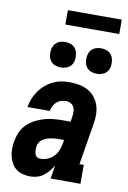

<svg xmlns="http://www.w3.org/2000/svg" viewBox="-100 -984 701 1052"><g transform="rotate(10 250.0 -458.5)"><path d="M146 8Q125 8 104 3Q83 -2 67 -14Q51 -26 41 -43.5Q31 -61 26 -81Q21 -101 21 -122.5Q21 -144 25 -166Q29 -191 39.5 -216Q50 -241 69.5 -260.5Q89 -280 113.5 -293Q138 -306 163.5 -313.5Q189 -321 215 -323.5Q241 -326 266 -326H311L315 -353Q317 -367 317 -381.5Q317 -396 311 -408Q305 -420 292.5 -426.5Q280 -433 266 -433Q253 -433 239 -428.5Q225 -424 214 -414Q203 -404 197 -391Q191 -378 188 -364H64Q68 -388 77 -410.5Q86 -433 100 -453.5Q114 -474 133 -490.5Q152 -507 174 -518Q196 -529 219.5 -533.5Q243 -538 266 -538Q293 -538 319.5 -533.5Q346 -529 368.5 -517Q391 -505 407.5 -485.5Q424 -466 432.5 -441.5Q441 -417 441.5 -390Q442 -363 437 -335L399 -105H423V0H257L269 -75Q259 -58 246.5 -42.5Q234 -27 218 -15Q202 -3 183 2.5Q164 8 146 8Q146 8 146 8Q146 8 146 8ZM185 -97Q204 -97 224 -105.5Q244 -114 258 -129.5Q272 -145 279.5 -164.5Q287 -184 290 -204L293 -221H266Q255 -221 243.5 -220Q232 -219 220.5 -217Q209 -215 197.5 -211Q186 -207 175.5 -200.5Q165 -194 158.5 -183.5Q152 -173 150 -161Q149 -154 149 -146.5Q149 -139 149.5 -132Q150 -125 152.5 -118.5Q155 -112 159 -106.5Q163 -101 170 -99Q177 -97 185 -97ZM406 -609Q389 -609 373.5 -615Q358 -621 348.5 -634Q339 -647 336.5 -663.5Q334 -680 337 -697Q339 -709 345 -720Q351 -731 361 -738Q371 -745 383 -748Q395 -751 406 -751Q423 -751 438.5 -745Q454 -739 463.5 -726Q473 -713 475.5 -696.5Q478 -680 476 -663Q474 -651 468 -640Q462 -629 451.5 -622Q441 -615 429.5 -612Q418 -609 406 -609ZM206 -609Q189 -609 173.5 -615Q158 -621 148.5 -634Q139 -647 136.5 -663.5Q134 -680 137 -697Q139 -709 145 -720Q151 -731 161 -738Q171 -745 183 -748Q195 -751 206 -751Q223 -751 238.5 -745Q254 -739 263.5 -726Q273 -713 275.5 -696.5Q278 -680 276 -663Q274 -651 268 -640Q262 -629 251.5 -622Q241 -615 229.5 -612Q218 -609 206 -609ZM190 -845V-925H490V-845Z"/></g></svg>

Font: Iosevka Slab Extrabold Oblique
Style: Regular
Weight: 800
Italic angle: -9°
Monospace: yes
Designer: Belleve Invis
Foundry: Belleve Invis
Version: Version 11.1.1; ttfautohint (v1.8.3)